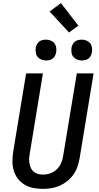

<svg xmlns="http://www.w3.org/2000/svg" viewBox="-20 -1207 640 1235"><path d="M256 8Q224 8 194 2Q164 -4 138.5 -19Q113 -34 95 -57.5Q77 -81 68.5 -109.5Q60 -138 60 -169.5Q60 -201 65 -232L148 -735H256L171 -217Q168 -201 167.5 -185Q167 -169 170 -153.5Q173 -138 179.5 -124.5Q186 -111 198 -101.5Q210 -92 225 -88Q240 -84 257 -84Q280 -84 303 -92Q326 -100 344.5 -117.5Q363 -135 373 -157.5Q383 -180 386 -203L474 -735H582L492 -188Q487 -161 478 -134.5Q469 -108 452.5 -84.5Q436 -61 413 -42.5Q390 -24 364 -12.5Q338 -1 310.5 3.5Q283 8 256 8ZM506 -818Q490 -818 475.5 -824Q461 -830 451.5 -841.5Q442 -853 440 -869Q438 -885 440 -901Q442 -912 448 -922.5Q454 -933 463 -940Q472 -947 483.5 -949.5Q495 -952 506 -952Q522 -952 536.5 -946Q551 -940 560 -928.5Q569 -917 571.5 -901Q574 -885 571 -869Q569 -858 563.5 -847.5Q558 -837 548.5 -830Q539 -823 528 -820.5Q517 -818 506 -818ZM276 -818Q260 -818 245.5 -824Q231 -830 221.5 -841.5Q212 -853 210 -869Q208 -885 210 -901Q212 -912 218 -922.5Q224 -933 233 -940Q242 -947 253.5 -949.5Q265 -952 276 -952Q292 -952 306.5 -946Q321 -940 330 -928.5Q339 -917 341.5 -901Q344 -885 341 -869Q339 -858 333.5 -847.5Q328 -837 318.5 -830Q309 -823 298 -820.5Q287 -818 276 -818ZM424 -998 299 -1133 372 -1187 484 -1042Z"/></svg>

Font: Iosevka Aile Semibold Oblique
Style: Regular
Weight: 600
Italic angle: -9°
Designer: Belleve Invis
Foundry: Belleve Invis
Version: Version 31.1.0; ttfautohint (v1.8.4)